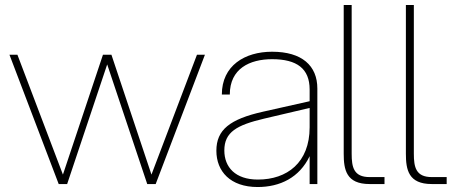

<svg xmlns="http://www.w3.org/2000/svg" viewBox="-20 -740 1840 772"><path d="M572 0H606L804 -520H772L589 -38L428 -520H394L233 -38L50 -520H18L216 0H250L411 -481Z M1225 0H1256V-384C1256 -476 1194 -532 1074 -532C964 -532 872 -476 872 -360H904C904 -464 984 -502 1074 -502C1174 -502 1225 -464 1225 -380V-333L1038 -291C904 -261 850 -218 850 -134C850 -51 906 12 1016 12C1106 12 1184 -26 1225 -112ZM882 -135C882 -209 932 -237 1042 -263L1225 -306V-228C1225 -86 1134 -18 1017 -18C926 -18 882 -68 882 -135Z M1362 -720V-122C1362 -58 1372 0 1466 0H1526V-28H1466C1402 -28 1394 -68 1394 -122V-720Z M1612 -720V-122C1612 -58 1622 0 1716 0H1776V-28H1716C1652 -28 1644 -68 1644 -122V-720Z"/></svg>

Font: Aspekta 100
Style: Regular
Weight: 100
Designer: Ivo Dolenc
Version: Version 2.000